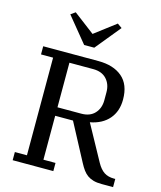

<svg xmlns="http://www.w3.org/2000/svg" viewBox="-135 -1039 953 1136"><g transform="rotate(15 342.0 -471.0)"><path d="M52 -50H126V-648H52V-698H390Q483 -698 536.5 -652.5Q590 -607 590 -515Q590 -443 549.5 -396Q509 -349 435 -335L554 -118Q574 -82 598.5 -66Q623 -50 659 -50H667V0H597Q567 0 546 -6Q525 -12 509.5 -23Q494 -34 481.5 -51Q469 -68 457 -91L336 -319H227V-50H301V0H52ZM227 -371H373Q426 -371 455 -402.5Q484 -434 484 -483V-532Q484 -581 455 -612.5Q426 -644 373 -644H227ZM158 -922 186 -942 315 -844 444 -942 472 -922 346 -768H284Z"/></g></svg>

Font: IBM Plex Serif Text
Style: Regular
Weight: 450
Designer: Mike Abbink, Paul van der Laan, Pieter van Rosmalen
Foundry: Bold Monday
Version: Version 3.001